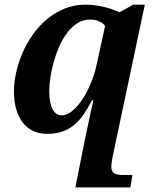

<svg xmlns="http://www.w3.org/2000/svg" viewBox="-20 -566 671 826"><path d="M191.9 -175.8Q191.9 -147 196 -127Q200.2 -106.9 207.3 -94.2Q214.4 -81.5 224.4 -75.7Q234.4 -69.8 246.1 -69.8Q261.2 -69.8 276.6 -78.9Q292 -87.9 307.1 -103.8Q322.3 -119.6 336.2 -141.1Q350.1 -162.6 361.6 -187Q373 -211.4 382.1 -237.5Q391.1 -263.7 396 -289.1L432.1 -454.1Q425.3 -465.3 408.2 -473.6Q391.1 -481.9 367.2 -481.9Q337.4 -481.9 313 -466.3Q288.6 -450.7 269 -425Q249.5 -399.4 235.1 -366.7Q220.7 -334 211.2 -300Q201.7 -266.1 196.8 -233.6Q191.9 -201.2 191.9 -175.8ZM344.2 40Q345.7 32.2 348.1 20.8Q350.6 9.3 353.5 -4.4Q356.4 -18.1 359.6 -33Q362.8 -47.9 365.7 -62.5Q373 -96.7 381.8 -134.8H376Q358.9 -102.1 340.8 -75.4Q322.8 -48.8 300.5 -29.8Q278.3 -10.7 249.5 -0.5Q220.7 9.8 182.1 9.8Q150.4 9.8 124.3 -2Q98.1 -13.7 79.6 -36.6Q61 -59.6 50.5 -93.8Q40 -127.9 40 -172.9Q40 -211.9 49.6 -254.6Q59.1 -297.4 77.1 -338.9Q95.2 -380.4 121.8 -418Q148.4 -455.6 182.6 -483.9Q216.8 -512.2 258.1 -529.1Q299.3 -545.9 347.2 -545.9Q369.1 -545.9 390.1 -543Q411.1 -540 430.2 -535.4Q449.2 -530.8 465.3 -524.9Q481.4 -519 494.1 -513.2L553.2 -545.9H603L465.8 102.1Q462.9 114.7 460.9 128.9Q459 143.1 459 152.8Q459 170.9 471.2 179Q483.4 187 512.2 187H549.8L541 240.2H304.2Z"/></svg>

Font: Droid Serif
Style: Bold Italic
Weight: 700
Italic angle: -12°
Designer: Monotype Design team
Foundry: Monotype Imaging Inc.
Version: Version 1.03